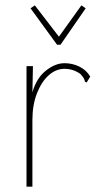

<svg xmlns="http://www.w3.org/2000/svg" viewBox="-20 -696 390 717"><path d="M79 -449H103L101 -351Q116 -404 151 -432Q186 -460 221 -460Q250 -460 276 -447.5Q302 -435 317 -410L306 -392L304 -388L297 -391Q297 -395 294 -401.5Q291 -408 280 -420Q253 -439 221 -439Q189 -439 162 -415Q135 -391 118 -347.5Q101 -304 101 -248V1H79ZM110 -676 200 -559 284 -676 300 -665 206 -529H193L94 -665Z"/></svg>

Font: Inconsolata ExtraCondensed ExtraLight
Style: Regular
Weight: 200
Width: 2
Monospace: yes
Designer: Raph Levien, Cyreal, Brenton Simpson
Foundry: Raph Levien, Cyreal, Google
Version: Version 3.001; ttfautohint (v1.8.2.53-6de2)